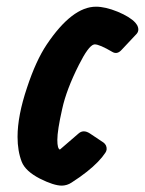

<svg xmlns="http://www.w3.org/2000/svg" viewBox="-20 -552 439 582"><path d="M336.4 -516.6Q374 -501 390.1 -483.4Q393.1 -480 395.5 -476.1Q403.8 -460.4 394 -449.2L349.1 -401.4Q348.1 -400.4 345.2 -397.5Q333.5 -387.2 320.8 -394.5Q281.7 -417.5 267.1 -417.5Q267.1 -417.5 264.2 -417Q247.6 -412.1 219.2 -355.5Q181.2 -280.3 168.5 -221.7Q153.8 -156.7 153.8 -127.9Q153.8 -101.1 161.6 -98.6L218.3 -147.5Q232.9 -160.2 252.4 -147.5L293.5 -120.1Q298.3 -116.7 301.3 -110.8Q306.2 -98.6 299.3 -88.9Q281.7 -62 243.7 -31.7Q223.6 -15.6 196.8 1.5Q183.6 10.3 167.5 10.7Q143.1 10.7 100.6 -10.7Q57.1 -33.2 45.9 -61.5Q33.2 -94.2 33.2 -137.2Q33.2 -201.2 62 -286.6Q88.9 -368.2 121.6 -417Q198.7 -531.7 271 -531.7Q299.3 -531.7 336.4 -516.6Z"/></svg>

Font: Allan
Style: Bold
Weight: 500
Italic angle: -14.3°
Version: Version 1.002